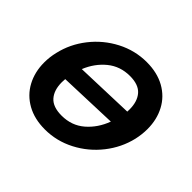

<svg xmlns="http://www.w3.org/2000/svg" viewBox="-125 -646 808 808"><g transform="rotate(45 279.0 -242.0)"><path d="M24.9 -187.5Q24.9 -220.2 32.7 -252Q47.9 -318.4 91.3 -373.8Q134.8 -429.2 197.3 -461.7Q259.8 -494.1 329.6 -494.1Q391.6 -494.1 437.3 -468.8Q482.9 -443.4 506.8 -398.4Q530.8 -353.5 530.8 -296.4Q530.8 -265.6 523.4 -232.4Q507.8 -166 464.4 -110.6Q420.9 -55.2 358.4 -22.7Q295.9 9.8 226.1 9.8Q164.1 9.8 118.7 -15.6Q73.2 -41 49.1 -85.9Q24.9 -130.9 24.9 -187.5ZM418.5 -288.6Q418.9 -293 418.9 -301.8Q418.9 -349.1 395.5 -376Q372.1 -402.8 320.8 -402.8Q262.7 -402.8 220.7 -368.4Q178.7 -334 156.7 -279.8ZM399.4 -210 137.2 -200.7Q136.2 -188 136.2 -181.6Q136.2 -134.3 159.7 -107.7Q183.1 -81.1 234.9 -81.1Q294.4 -81.1 336.4 -117.2Q378.4 -153.3 399.4 -210Z"/></g></svg>

Font: Acari Sans SemiBold
Style: Italic
Weight: 600
Italic angle: -13°
Designer: Alfredo Marco Pradil and Stefan Peev
Foundry: Hanken Design Co.
Version: Version 1.045;January 11, 2019;FontCreator 11.5.0.2425 64-bi